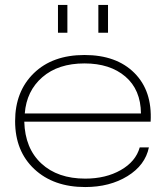

<svg xmlns="http://www.w3.org/2000/svg" viewBox="-20 -747 668 775"><path d="M214 -615V-727H252V-615ZM377 -615V-727H416V-615ZM324 8Q196 8 118.5 -64.5Q41 -137 41 -258Q41 -378 116.5 -451.5Q192 -525 321 -525Q450 -525 522.5 -452.5Q595 -380 588 -256H78Q81 -148 147 -87Q213 -26 324 -26Q407 -26 467.5 -60.5Q528 -95 544 -152H581Q566 -80 494.5 -36Q423 8 324 8ZM321 -491Q215 -491 151 -435.5Q87 -380 80 -289H549Q548 -385 486 -438Q424 -491 321 -491Z"/></svg>

Font: Mona Sans Expanded ExtraLight
Style: Regular
Weight: 200
Width: 7
Designer: Deni Anggara
Foundry: GitHub
Version: Version 1.001;gftools[0.9.33]